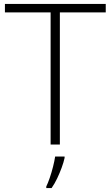

<svg xmlns="http://www.w3.org/2000/svg" viewBox="-20 -734 562 975"><path d="M284 0H237V-671H5V-714H517V-671H284ZM308 68Q303 91 293 118Q283 145 270.5 171.5Q258 198 242 221H215V213Q223 197 232.5 169.5Q242 142 249.5 112Q257 82 260 61H308Z"/></svg>

Font: Noto Sans Syriac Eastern ExtraLight
Style: Regular
Weight: 250
Designer: Patrick Giasson and the Monotype Design Team
Foundry: Monotype Imaging Inc.
Version: Version 3.001